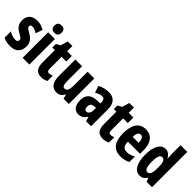

<svg xmlns="http://www.w3.org/2000/svg" viewBox="177 -1841 2925 2925"><g transform="rotate(45 1639.0 -379.0)"><path d="M358 -165C358 -249 313 -296 246 -335C176 -376 166 -385 166 -408C166 -431 181 -443 208 -443C245 -443 282 -426 314 -404L352 -515C302 -544 255 -560 200 -560C91 -560 27 -500 27 -401C27 -322 64 -269 132 -233C205 -196 214 -180 214 -157C214 -128 197 -115 163 -115C114 -115 65 -135 27 -159V-21C74 1 124 10 177 10C291 10 358 -50 358 -165Z M511 -768C457 -768 433 -742 433 -689C433 -637 459 -611 511 -611C562 -611 588 -637 588 -689C588 -741 565 -768 511 -768ZM583 -550H438V0H583Z M889 -116C859 -116 847 -136 847 -175V-430H948V-550H847V-663H748L714 -545L647 -507V-430H702V-172C702 -49 743 10 844 10C886 10 922 0 955 -18V-133C930 -122 908 -116 889 -116Z M1433 -550H1288V-274C1288 -177 1278 -119 1217 -119C1182 -119 1169 -158 1169 -237V-550H1024V-192C1024 -65 1076 10 1173 10C1230 10 1269 -17 1295 -69H1302L1319 0H1433Z M1741 -560C1670 -560 1607 -543 1556 -512L1594 -404C1641 -431 1678 -444 1710 -444C1749 -444 1767 -418 1767 -365V-346L1697 -343C1578 -338 1513 -280 1513 -165C1513 -76 1549 10 1642 10C1708 10 1745 -17 1780 -73H1782L1806 0H1912V-363C1912 -494 1849 -560 1741 -560ZM1733 -249 1767 -251V-201C1767 -143 1740 -106 1703 -106C1674 -106 1658 -127 1658 -171C1658 -220 1683 -246 1733 -249Z M2215 -116C2185 -116 2173 -136 2173 -175V-430H2274V-550H2173V-663H2074L2040 -545L1973 -507V-430H2028V-172C2028 -49 2069 10 2170 10C2212 10 2248 0 2281 -18V-133C2256 -122 2234 -116 2215 -116Z M2537 -559C2402 -559 2332 -456 2332 -272C2332 -94 2398 10 2553 10C2613 10 2665 -2 2711 -29V-148C2662 -118 2622 -106 2574 -106C2507 -106 2475 -145 2475 -231H2737V-310C2737 -466 2665 -559 2537 -559ZM2541 -446C2579 -446 2602 -408 2602 -334H2475C2476 -415 2502 -446 2541 -446Z M2964 10C3017 10 3046 -10 3080 -57H3088L3109 0H3225V-760H3080V-578C3080 -557 3082 -525 3085 -479H3080C3050 -535 3010 -560 2960 -560C2861 -560 2801 -453 2801 -276C2801 -98 2860 10 2964 10ZM3010 -111C2970 -111 2948 -166 2948 -277C2948 -381 2969 -435 3011 -435C3059 -435 3080 -391 3080 -292V-261C3080 -156 3059 -111 3010 -111Z"/></g></svg>

Font: Noto Sans Lao UI ExtCond ExtBd
Style: Regular
Weight: 800
Width: 2
Designer: Monotype Design Team
Foundry: Monotype Imaging Inc.
Version: Version 2.000